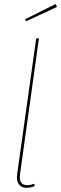

<svg xmlns="http://www.w3.org/2000/svg" viewBox="-20 -923 303 953"><path d="M256.3 -903.3 262.7 -888.7 109.4 -817.4 104.5 -827.1ZM173.3 -733.4 79.6 -60.1Q71.3 -3.9 114.7 -3.9Q131.8 -3.9 148.9 -11.2L152.8 0Q132.8 9.3 112.8 9.3Q85.9 9.3 73.2 -8.8Q60.5 -26.9 65.4 -60.5L159.7 -731.9Z"/></svg>

Font: Fira Sans Compressed Hair
Style: Italic
Weight: 100
Width: 3
Italic angle: -8°
Designer: Carrois Corporate & Edenspiekermann AG
Foundry: Carrois Corporate GbR & Edenspiekermann AG
Version: Version 4.203;PS 004.203;hotconv 1.0.88;makeotf.lib2.5.64775